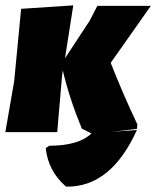

<svg xmlns="http://www.w3.org/2000/svg" viewBox="-57 -494 617 718"><path d="M-37 0 -4 -190 22 -461 217 -474 186 -276 278 -416 307 -472H507L357 -259Q402 -144 457 -28L455 -12L362 -1L455 -8Q358 207 190 204Q123 146 114 60L127 51Q237 51 285 5L249 -13Q203 -124 178 -230L175 -210L157 0Z"/></svg>

Font: Alegreya Sans Black
Style: Italic
Weight: 900
Italic angle: -7°
Designer: Juan Pablo del Peral
Foundry: Huerta Tipografica
Version: Version 2.007